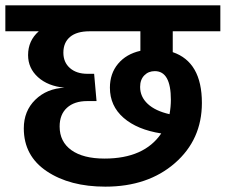

<svg xmlns="http://www.w3.org/2000/svg" viewBox="-40 -712 844 718"><path d="M784 -595H606V-517Q715 -480 715 -327Q715 -190 614 -102Q513 -14 354 -14Q221 -14 135 -71.5Q49 -129 49 -232Q49 -297 92 -339Q135 -381 201 -384Q139 -390 102 -423.5Q65 -457 65 -506Q65 -560 105 -595H-20V-692H784ZM485 -522V-595H295Q247 -595 222 -574Q197 -553 197 -515Q197 -479 221.5 -457.5Q246 -436 287 -436H312L321 -334H286Q238 -334 210.5 -309Q183 -284 183 -239Q183 -182 227 -150.5Q271 -119 351 -119Q499 -119 563 -213Q473 -227 422 -271.5Q371 -316 371 -384Q371 -437 401.5 -473.5Q432 -510 485 -522ZM539 -446Q515 -446 499.5 -430Q484 -414 484 -387Q484 -350 512.5 -323.5Q541 -297 594 -285Q599 -313 599 -339Q599 -446 539 -446Z"/></svg>

Font: FiraGO SemiBold
Style: Regular
Weight: 600
Designer: bBox Type
Foundry: bBox Type GmbH
Version: Version 1.001;PS 001.001;hotconv 1.0.88;makeotf.lib2.5.64775